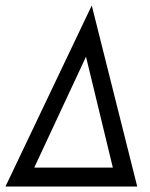

<svg xmlns="http://www.w3.org/2000/svg" viewBox="-53 -681 549 701"><path d="M282 -661 448 0H-33ZM359 -69 261 -474 72 -69Z"/></svg>

Font: Zilla Slab Medium
Style: Regular
Weight: 500
Designer: Typotheque.com
Foundry: Typotheque type foundry
Version: Version 1.1; 2017